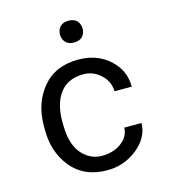

<svg xmlns="http://www.w3.org/2000/svg" viewBox="-110 -820 820 919"><g transform="rotate(-15 300.0 -360.0)"><path d="M300.8 -63.5Q360.4 -63.5 399.4 -93.3Q438.5 -123 439.5 -166.5H524.9Q523.9 -95.7 459 -43Q394 9.8 310.1 9.8Q195.8 9.8 132.8 -66.4Q69.8 -142.6 69.8 -253.9V-274.4Q69.8 -385.7 132.8 -461.9Q195.8 -538.1 310.1 -538.1Q402.3 -538.1 463.9 -482.9Q524.9 -427.7 524.9 -346.7H439.5Q438.5 -394.5 401.9 -429.2Q365.2 -463.9 316.4 -463.9Q232.4 -463.9 193.4 -403.3Q160.6 -353 160.6 -274.4V-253.9Q161.1 -126 239.3 -80.1Q267.6 -63.5 300.8 -63.5ZM257.3 -675.8Q257.3 -698.7 271.5 -714.4Q285.6 -730 313.5 -730Q341.3 -730 355.5 -714.4Q369.6 -698.7 369.6 -675.8Q369.6 -653.3 355.5 -637.7Q341.3 -622.1 313.5 -622.1Q285.6 -622.1 271.5 -637.7Q257.3 -653.3 257.3 -675.8Z"/></g></svg>

Font: RobotoMono-Regular
Style: Regular
Weight: 400
Designer: Google
Version: Version 2.000985; 2015; ttfautohint (v1.3)